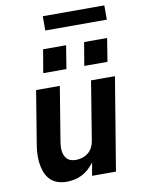

<svg xmlns="http://www.w3.org/2000/svg" viewBox="-99 -983 798 1060"><g transform="rotate(-10 300.0 -453.5)"><path d="M188 8Q160 8 135 -1Q110 -10 93 -29Q76 -48 67.5 -73Q59 -98 56 -124.5Q53 -151 55 -178.5Q57 -206 62 -234L109 -520H242L192 -216Q190 -203 189 -189.5Q188 -176 190 -163Q192 -150 197 -138Q202 -126 211 -117.5Q220 -109 233 -105.5Q246 -102 259 -102Q277 -102 295 -107.5Q313 -113 328 -125Q343 -137 351.5 -154Q360 -171 363 -189L417 -520H551L465 0H331L344 -73Q330 -54 312.5 -38Q295 -22 274.5 -11.5Q254 -1 231.5 3.5Q209 8 188 8ZM394 -605 416 -735H545L524 -605ZM164 -605 186 -735H315L294 -605ZM561 -835H216V-915H561Z"/></g></svg>

Font: Iosevka SS04 XBd Ex Obl
Style: Regular
Weight: 800
Width: 7
Italic angle: -9°
Monospace: yes
Designer: Belleve Invis
Foundry: Belleve Invis
Version: Version 19.0.0; ttfautohint (v1.8.4)